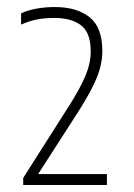

<svg xmlns="http://www.w3.org/2000/svg" viewBox="-20 -834 380 546"><path d="M46 -308V-328L177 -534Q208.5 -583.5 223.2 -619Q238 -654.5 238 -688Q238 -740.5 210.8 -761.8Q183.5 -783 134 -783Q107 -783 84.5 -778.5Q62 -774 40 -764V-796Q59 -805 84 -809.5Q109 -814 136 -814Q198.5 -814 234.8 -785Q271 -756 271 -689Q271 -651.5 255 -612.5Q239 -573.5 203 -517L82 -329L75 -339H284V-308Z"/></svg>

Font: Encode Sans Condensed Thin
Style: Regular
Weight: 100
Width: 3
Designer: Multiple Designers
Foundry: Impallari Type
Version: Version 3.002